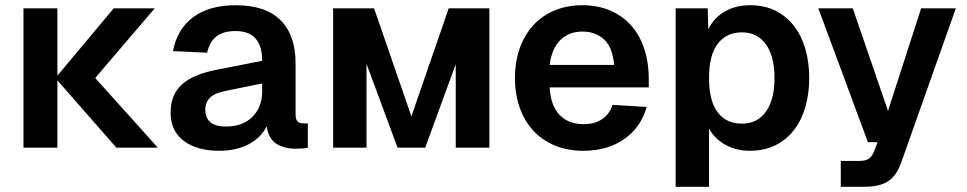

<svg xmlns="http://www.w3.org/2000/svg" viewBox="-20 -566 3705 736"><path d="M426 0 200 -258V0H70V-534H200V-276L416 -534H573L345 -267L585 0Z M820 12Q735 12 684.5 -26Q634 -64 634 -134Q634 -203 677 -242Q720 -281 808 -298L985 -333Q985 -447 883 -447Q835 -447 809 -426Q783 -405 774 -364L643 -370Q659 -455 721 -500.5Q783 -546 883 -546Q998 -546 1055.5 -488.5Q1113 -431 1113 -324V-130Q1113 -108 1120.5 -100.5Q1128 -93 1143 -93H1160V0Q1154 2 1140.5 3Q1127 4 1114 4Q1070 4 1040 -14.5Q1010 -33 1002 -82Q982 -39 934 -13.5Q886 12 820 12ZM846 -81Q910 -81 947.5 -118Q985 -155 985 -216V-246L847 -218Q804 -210 785.5 -192Q767 -174 767 -146Q767 -81 846 -81Z M1257 0V-534H1414L1557 -120L1700 -534H1856V0H1727V-320L1610 0H1504L1385 -321V0Z M2216 12Q2156 12 2107.5 -8Q2059 -28 2025 -64.5Q1991 -101 1972.5 -152.5Q1954 -204 1954 -267Q1954 -330 1972.5 -381.5Q1991 -433 2024.5 -469.5Q2058 -506 2106 -526Q2154 -546 2213 -546Q2270 -546 2317 -526.5Q2364 -507 2397.5 -470.5Q2431 -434 2449 -381Q2467 -328 2467 -260V-231H2087Q2091 -160 2125.5 -125Q2160 -90 2217 -90Q2260 -90 2288.5 -109.5Q2317 -129 2328 -164L2459 -156Q2437 -78 2373 -33Q2309 12 2216 12ZM2334 -317Q2329 -383 2296.5 -414Q2264 -445 2213 -445Q2161 -445 2128 -412.5Q2095 -380 2087 -317Z M2570 150V-534H2693L2695 -454Q2718 -499 2759.5 -522.5Q2801 -546 2855 -546Q2912 -546 2954.5 -524Q2997 -502 3025.5 -464Q3054 -426 3068 -375.5Q3082 -325 3082 -267Q3082 -209 3068 -158.5Q3054 -108 3025.5 -70Q2997 -32 2954 -10Q2911 12 2854 12Q2803 12 2761.5 -10.5Q2720 -33 2698 -73V150ZM2824 -92Q2883 -92 2916 -138Q2949 -184 2949 -267Q2949 -350 2916 -396Q2883 -442 2824 -442Q2765 -442 2731.5 -398.5Q2698 -355 2698 -267Q2698 -179 2731 -135.5Q2764 -92 2824 -92Z M3203 150V51H3271Q3297 51 3309.5 43Q3322 35 3330 16L3344 -21H3307L3117 -534H3249L3384 -141L3511 -534H3644L3435 56Q3418 106 3385.5 128Q3353 150 3294 150Z"/></svg>

Font: Geist SemBd
Style: Regular
Weight: 400
Designer: Basement.studio, Andrés Briganti, Mateo Zaragoza
Foundry: Basement.studio, Vercel, Andrés Briganti, Guido Ferreyra, Mateo Zaragoza
Version: Version 1.401